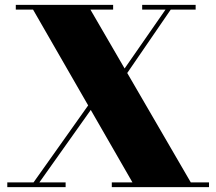

<svg xmlns="http://www.w3.org/2000/svg" viewBox="-20 -770 889 790"><path d="M440 0V-19.5H525L116 -730.5H45V-750H445.5V-730.5H352L765 -19.5H840V0ZM10 0V-19.5H118L400 -417H424L142 -19.5H250V0ZM415.5 -377 661 -730.5H565V-750H785V-730.5H682.5L440 -377Z"/></svg>

Font: Bodoni Moda Black
Style: Regular
Weight: 900
Version: Version 2.005